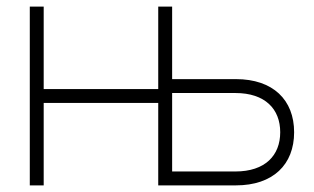

<svg xmlns="http://www.w3.org/2000/svg" viewBox="-20 -560 948 580"><path d="M112 0V-249H458V0H692.5C805 0 868.5 -63 868.5 -160.5C868.5 -258 805 -321 692.5 -321H500V-540H458V-291H112V-540H70V0ZM500 -42V-279H691C781 -279 826.5 -230.5 826.5 -160.5C826.5 -90.5 781 -42 691 -42Z"/></svg>

Font: Vela Sans ExtLt
Style: Regular
Weight: 200
Designer: Principal design: Mikhail Sharanda - project Manrope.
Design modification: Ravid Balaliev
Foundry: Mikhail Sharanda
Version: Version 1.001